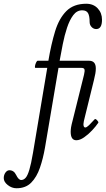

<svg xmlns="http://www.w3.org/2000/svg" viewBox="-164 -735 564 1024"><path d="M-76 269Q-101 269 -122.5 252Q-144 235 -144 215Q-144 198 -135 185.5Q-126 173 -114 173Q-90 173 -78 198Q-65 225 -51 225Q-38 225 -27.5 213.5Q-17 202 -7.5 170.5Q2 139 12 80L88 -373H25Q21 -373 22.5 -382.5Q24 -392 28.5 -401.5Q33 -411 37 -411H94Q109 -500 130 -568.5Q151 -637 190 -676Q229 -715 296 -715Q334 -715 357 -690.5Q380 -666 380 -630Q380 -580 349 -580Q335 -580 324.5 -591Q314 -602 314 -618Q314 -650 305.5 -665Q297 -680 274 -680Q246 -680 226.5 -654Q207 -628 193.5 -587Q180 -546 171 -500.5Q162 -455 155 -416L154 -411H288Q293 -411 291.5 -401.5Q290 -392 285.5 -382.5Q281 -373 276 -373H148L76 52Q66 110 49 159.5Q32 209 2.5 239Q-27 269 -76 269ZM243 13Q213 13 213 -32Q213 -43 215 -56Q217 -69 224 -95L284 -336Q289 -357 286.5 -365Q284 -373 270 -373H214Q210 -373 211 -382.5Q212 -392 216.5 -401.5Q221 -411 225 -411H311Q347 -411 347 -370Q347 -357 344.5 -342.5Q342 -328 337 -308L290 -117Q281 -83 281 -73Q281 -55 291 -55Q298 -55 311 -67.5Q324 -80 341 -99Q345 -103 354 -93.5Q363 -84 360 -80Q348 -62 327.5 -40Q307 -18 284.5 -2.5Q262 13 243 13Z"/></svg>

Font: Junicode Two Beta Condensed
Style: Italic
Weight: 400
Width: 3
Italic angle: -9°
Version: Version 1.053; ttfautohint (v1.8.4)